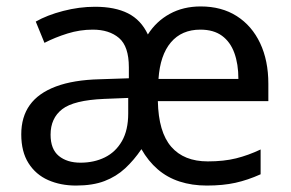

<svg xmlns="http://www.w3.org/2000/svg" viewBox="-20 -566 904 596"><path d="M603 -546Q668 -546 715 -516Q762 -486 787.5 -432Q813 -378 813 -306V-252H470Q472 -156 511.5 -110.5Q551 -65 625 -65Q675 -65 713 -74.5Q751 -84 789 -102V-25Q749 -7 710.5 1.5Q672 10 622 10Q576 10 537.5 -2.5Q499 -15 469.5 -40.5Q440 -66 419 -103Q396 -69 368.5 -43.5Q341 -18 304.5 -4Q268 10 216 10Q168 10 129.5 -7Q91 -24 68.5 -59.5Q46 -95 46 -149Q46 -203 72.5 -240Q99 -277 153.5 -297.5Q208 -318 290 -320L380 -323V-357Q380 -422 349.5 -448Q319 -474 268 -474Q228 -474 189.5 -462Q151 -450 118 -433L91 -499Q126 -519 176 -532Q226 -545 275 -545Q337 -545 377.5 -524.5Q418 -504 439 -459Q465 -500 507 -523Q549 -546 603 -546ZM303 -259Q209 -255 173 -227Q137 -199 137 -148Q137 -103 162.5 -82Q188 -61 230 -61Q272 -61 305.5 -77.5Q339 -94 358.5 -128Q378 -162 378 -214V-262ZM602 -474Q544 -474 510.5 -434.5Q477 -395 472 -321H720Q720 -367 707.5 -401.5Q695 -436 669 -455Q643 -474 602 -474Z"/></svg>

Font: Noto Sans Hebrew
Style: Regular
Weight: 400
Designer: Monotype Design Team
Foundry: Monotype Imaging Inc.
Version: Version 2.003